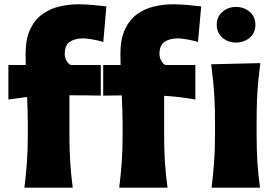

<svg xmlns="http://www.w3.org/2000/svg" viewBox="-20 -863 1270 883"><path d="M976.8 -748.9Q976.8 -786 1002.9 -808.5Q1028.9 -831.1 1065.4 -831.1Q1102.5 -831.1 1128.5 -808.5Q1154.6 -786 1154.6 -748.9Q1154.6 -711.9 1128.5 -689.6Q1102.5 -667.3 1065.4 -667.3Q1028.9 -667.3 1002.9 -689.6Q976.8 -711.9 976.8 -748.9ZM528.3 0Q535.6 -59.6 539.8 -116.2Q543.9 -172.9 543.9 -243.2V-298.8Q543.9 -325.7 542.7 -357.9Q541.5 -390.1 540 -424.3L454.6 -423.3V-564H534.7Q533.7 -592.3 533.7 -613.8Q533.7 -682.6 554.4 -727.3Q575.2 -772 610.1 -797.4Q645 -822.8 688.2 -833Q731.4 -843.3 776.9 -843.3Q809.6 -843.3 848.1 -839.6Q886.7 -835.9 905.3 -833.5L890.6 -669.9Q870.6 -676.3 842.5 -681.4Q814.5 -686.5 799.8 -686.5Q760.3 -686.5 736.8 -670.7Q713.4 -654.8 713.4 -614.3Q713.4 -600.1 720.7 -585.2Q728 -570.3 740.7 -564H878.4V-405.3Q840.3 -412.1 805.2 -416.3Q770 -420.4 734.9 -422.4V-243.2Q734.9 -172.9 738.5 -116.2Q742.2 -59.6 750.5 0ZM92.3 0Q99.6 -59.6 103.8 -116.2Q107.9 -172.9 107.9 -243.2V-298.8Q107.9 -324.2 106.9 -354.5Q106 -384.8 104.5 -417L18.6 -405.3V-564H98.6Q97.7 -592.3 97.7 -613.8Q97.7 -682.6 118.4 -727.3Q139.2 -772 174.3 -797.4Q209.5 -822.8 252.7 -833Q295.9 -843.3 341.3 -843.3Q374 -843.3 412.4 -839.6Q450.7 -835.9 469.2 -833.5L455.1 -669.9Q435.5 -676.3 407 -681.4Q378.4 -686.5 363.8 -686.5Q324.2 -686.5 301 -670.7Q277.8 -654.8 277.8 -614.3Q277.8 -600.1 285.2 -585.2Q292.5 -570.3 305.2 -564H443.4V-423.3Q405.3 -424.3 369.9 -424.6Q334.5 -424.8 299.3 -424.8V-243.2Q299.3 -172.9 303 -116.2Q306.6 -59.6 314.5 0ZM953.1 0Q960.4 -60.1 964.6 -116.9Q968.8 -173.8 968.8 -244.6V-300.8Q968.8 -358.9 966.6 -403.8Q964.4 -448.7 960.4 -488Q956.5 -527.3 951.2 -567.4L1177.2 -572.8Q1171.9 -532.2 1168 -492.2Q1164.1 -452.1 1162.1 -406Q1160.2 -359.9 1160.2 -300.8V-244.6Q1160.2 -173.8 1163.8 -116.9Q1167.5 -60.1 1175.8 0Z"/></svg>

Font: Pinar-DS4-FD ExtraBold
Style: Regular
Weight: 800
Designer: Amin Abedi
Version: Version 3.000